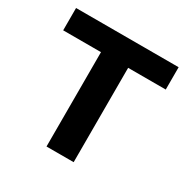

<svg xmlns="http://www.w3.org/2000/svg" viewBox="-129 -656 754 771"><g transform="rotate(30 247.5 -270.5)"><path d="M184.6 0V-437.5H9.3V-541H484.9V-437.5H310.5V0Z"/></g></svg>

Font: Inter 17pt SemiBold
Style: Regular
Weight: 600
Version: Version 4.001;git-66647c0bb